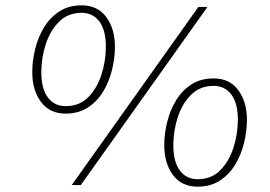

<svg xmlns="http://www.w3.org/2000/svg" viewBox="-20 -694 1014 720"><path d="M226 -268Q166 -268 133.5 -312Q101 -356 101 -423Q101 -467 112 -511Q123 -555 145.5 -592Q168 -629 203 -651.5Q238 -674 286 -674Q346 -674 378.5 -630Q411 -586 411 -519Q411 -476 400 -431.5Q389 -387 366.5 -350Q344 -313 309 -290.5Q274 -268 226 -268ZM249 0 724 -668H758L283 0ZM226 -296Q278 -296 311 -329.5Q344 -363 360.5 -414.5Q377 -466 377 -519Q377 -581 352.5 -613.5Q328 -646 286 -646Q235 -646 201.5 -612.5Q168 -579 151.5 -528Q135 -477 135 -423Q135 -361 159.5 -328.5Q184 -296 226 -296ZM721 6Q661 6 628.5 -38Q596 -82 596 -149Q596 -193 607 -237Q618 -281 640.5 -318Q663 -355 698 -377.5Q733 -400 781 -400Q841 -400 873.5 -356Q906 -312 906 -245Q906 -202 895 -157.5Q884 -113 861.5 -76Q839 -39 804 -16.5Q769 6 721 6ZM721 -22Q773 -22 806 -55.5Q839 -89 855.5 -140.5Q872 -192 872 -245Q872 -307 847.5 -339.5Q823 -372 781 -372Q730 -372 696.5 -338.5Q663 -305 646.5 -254Q630 -203 630 -149Q630 -87 654.5 -54.5Q679 -22 721 -22Z"/></svg>

Font: Gantari Thin
Style: Italic
Weight: 100
Italic angle: -10°
Designer: Anugrah Pasau
Foundry: Lafontype
Version: Version 1.000; ttfautohint (v1.8.4.7-5d5b)